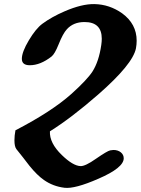

<svg xmlns="http://www.w3.org/2000/svg" viewBox="-20 -681 686 935"><path d="M293.9 233.4Q238.3 226.6 194.3 195.8Q160.6 172.4 123.5 126.5Q92.3 85.4 59.6 44.9Q50.3 32.2 50.3 2.4Q50.3 -20.5 55.2 -46.4Q231.4 -137.7 327.1 -223.1Q404.3 -292.5 430.2 -332.5Q461.4 -381.3 473.1 -461.4Q475.6 -478 475.6 -492.2Q475.6 -573.7 391.6 -573.7Q337.4 -573.7 305.7 -538.6Q286.6 -518.1 265.6 -465.3Q246.6 -418 231 -405.8Q176.8 -363.3 125 -363.3Q86.4 -363.3 86.4 -394.5Q86.4 -427.7 120.4 -484.6Q154.3 -541.5 186.5 -565.4Q231.4 -598.6 294.9 -626Q378.4 -662.1 439.5 -661.1Q513.2 -659.7 574.7 -616.2Q645.5 -564.5 645.5 -482.9Q645.5 -464.8 642.1 -445.8Q627 -368.2 457.5 -220.2Q327.1 -106.4 223.1 -41.5Q220.2 15.1 280.8 73.7Q335 126.5 372.1 127.9Q395 128.9 446.3 92.8Q502.9 53.7 516.6 51.3Q524.4 49.8 532.2 49.3Q554.2 49.3 568.4 60.8Q582.5 72.3 582.5 89.8Q582.5 136.2 459 189.5Q344.2 239.7 293.9 233.4Z"/></svg>

Font: Accordance
Style: Bold-Italic
Weight: 700
Italic angle: -11°
Version: Version 1.2 (build January 31, 2020) Miklal Software Solutio